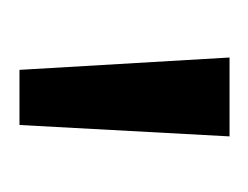

<svg xmlns="http://www.w3.org/2000/svg" viewBox="-50 -746 261 202"><g transform="rotate(90 81.0 -644.5)"><path d="M53 -534 40 -755H123L111 -534Z"/></g></svg>

Font: DM Sans 10pt
Style: Regular
Weight: 400
Version: Version 4.004;gftools[0.9.30]